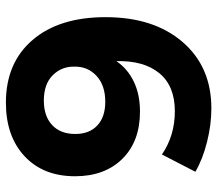

<svg xmlns="http://www.w3.org/2000/svg" viewBox="-64 -684 754 667"><g transform="rotate(-90 313.5 -350.0)"><path d="M35.2 -466.8Q35.2 -577.1 104.7 -642.1Q174.3 -707 291 -707Q429.2 -707 508.5 -614.5Q587.9 -522 587.9 -360.8Q587.9 -193.4 501.7 -93.3Q415.5 6.8 271 6.8Q214.4 6.8 154.3 -8.3Q94.2 -23.4 50.8 -48.8L110.8 -165Q176.3 -120.1 261.2 -120.1Q349.1 -120.1 393.3 -174.1Q437.5 -228 435.1 -323.2Q408.7 -284.2 364 -262.7Q319.3 -241.2 259.8 -241.2Q156.2 -241.2 95.7 -302.5Q35.2 -363.8 35.2 -466.8ZM182.1 -465.8Q182.1 -417 211.7 -389.4Q241.2 -361.8 293.9 -361.8Q351.1 -361.8 384 -392.3Q417 -422.9 416 -469.2Q417 -513.2 386.2 -544.2Q355.5 -575.2 297.9 -575.2Q244.1 -575.2 213.1 -546.4Q182.1 -517.6 182.1 -465.8Z"/></g></svg>

Font: Montserrat Semi Bold
Style: Regular
Weight: 600
Designer: Julieta Ulanovsky
Foundry: Julieta Ulanovsky
Version: Version 3.001;PS 003.001;hotconv 1.0.70;makeotf.lib2.5.58329